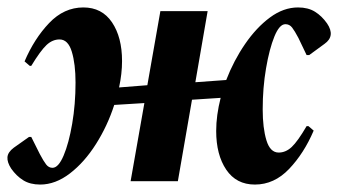

<svg xmlns="http://www.w3.org/2000/svg" viewBox="-21 -486 911 516"><path d="M203 -466Q253 -466 280 -426Q307 -386 307 -322Q307 -288 299 -251L375 -257L410 -456H537L504 -265L587 -271Q607 -323 637.5 -367.5Q668 -412 704.5 -439Q741 -466 780 -466Q807 -466 825.5 -454.5Q844 -443 858 -423Q881 -389 851 -368L810 -338H803L781 -384Q771 -403 764 -412Q757 -421 746 -421Q730 -421 716.5 -388Q703 -355 694 -302.5Q685 -250 685 -192Q685 -142 695 -109Q705 -76 728 -76Q747 -76 763 -91Q779 -106 803 -147H808L822 -135Q796 -74 756 -32Q716 10 664 10Q614 10 587 -30Q560 -70 560 -134Q560 -176 572 -223L495 -218L457 1H330L367 -209L286 -204Q268 -148 237 -99Q206 -50 167 -20Q128 10 87 10Q60 10 41.5 -1.5Q23 -13 9 -33Q-2 -50 -1 -63.5Q0 -77 16 -89L57 -118H63L86 -72Q96 -53 103 -44Q110 -35 120 -35Q136 -35 150 -68Q164 -101 173 -153.5Q182 -206 182 -264Q182 -314 172 -347Q162 -380 139 -380Q120 -380 104 -365Q88 -350 63 -309H59L45 -321Q71 -382 111 -424Q151 -466 203 -466Z"/></svg>

Font: Spectral
Style: Bold Italic
Weight: 700
Italic angle: -10°
Designer: Jean-Baptiste Levee
Foundry: Production Type
Version: Version 2.001